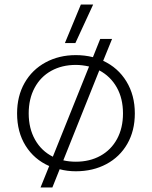

<svg xmlns="http://www.w3.org/2000/svg" viewBox="-20 -737 667 843"><path d="M335 -717H389L311 -548H265ZM196 -8Q130 -37 92.5 -97Q55 -157 55 -239Q55 -315 88 -373Q121 -431 180 -463Q239 -495 313 -495Q352 -495 388 -486L420 -566H472L433 -470Q498 -440 535 -379.5Q572 -319 572 -239Q572 -163 539 -105.5Q506 -48 447 -16.5Q388 15 313 15Q275 15 242 6L210 86H158ZM371 -445Q340 -452 313 -452Q252 -452 205 -426Q158 -400 132 -351.5Q106 -303 106 -239Q106 -173 134 -123.5Q162 -74 212 -49ZM520 -239Q520 -305 492.5 -353.5Q465 -402 416 -428L258 -33Q284 -27 313 -27Q374 -27 421 -53Q468 -79 494 -127Q520 -175 520 -239Z"/></svg>

Font: Prompt ExtraLight
Style: Regular
Weight: 275
Designer: Katatrad Team
Foundry: CadsonDemak
Version: Version 1.000